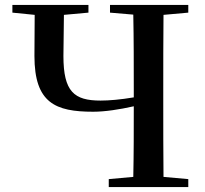

<svg xmlns="http://www.w3.org/2000/svg" viewBox="-20 -755 828 775"><path d="M517 0H740V-32L640 -41C639 -141 639 -242 639 -342V-393C639 -494 639 -596 640 -695L740 -704V-735H424V-704L518 -696C520 -596 520 -495 520 -393V-362C467 -353 420 -349 386 -349C279 -349 236 -385 236 -529L238 -695L337 -704V-735H30V-704L120 -695L119 -529C119 -339 204 -304 356 -304C404 -304 462 -313 520 -326C520 -229 520 -134 518 -41L419 -32V0Z"/></svg>

Font: Noto Serif CJK KR SemiBold
Style: Regular
Weight: 600
Designer: Ryoko NISHIZUKA 西塚涼子 (kana & ideographs); Frank Grießhammer (Latin, Greek & Cyrillic); Wenlong ZHANG 张文龙 (bopomofo); San
Foundry: Adobe
Version: Version 2.001;hotconv 1.1.0;makeotfexe 2.6.0